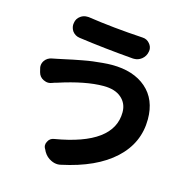

<svg xmlns="http://www.w3.org/2000/svg" viewBox="-105 -745 877 906"><g transform="rotate(15 333.5 -291.5)"><path d="M488.3 -253.9Q488.3 -296.9 457.5 -323.7Q426.8 -350.6 370.1 -350.6Q282.2 -350.6 153.3 -308.6Q143.6 -306.6 131.8 -301.8Q122.1 -297.9 113.3 -297.9Q101.6 -297.9 89.8 -303.7Q69.3 -313.5 63.5 -335.9L59.6 -351.6Q57.6 -358.4 57.6 -364.3Q57.6 -378.9 66.4 -391.6Q79.1 -409.2 101.6 -413.1Q114.3 -415 126 -418Q131.8 -418.9 158.2 -424.8Q184.6 -430.7 199.2 -433.6Q213.9 -436.5 242.2 -441.9Q270.5 -447.3 290.5 -449.7Q310.5 -452.1 336.4 -454.6Q362.3 -457 382.8 -457Q488.3 -457 550.3 -403.3Q612.3 -349.6 612.3 -252.9Q612.3 -136.7 524.4 -55.7Q436.5 25.4 271.5 60.5Q263.7 62.5 255.9 62.5Q239.3 62.5 223.6 54.7Q200.2 43.9 186.5 20.5L180.7 8.8Q174.8 0 174.8 -9.8Q174.8 -18.6 179.7 -27.3Q188.5 -45.9 209 -48.8Q488.3 -95.7 488.3 -253.9ZM201.2 -541Q179.7 -543.9 166 -561.5Q156.2 -576.2 156.2 -592.8Q156.2 -597.7 157.2 -601.6Q160.2 -624 178.7 -636.7Q192.4 -646.5 209 -646.5Q213.9 -646.5 217.8 -646.5Q341.8 -627.9 488.3 -619.1Q509.8 -618.2 523.4 -601.6Q535.2 -587.9 535.2 -571.3Q535.2 -567.4 534.2 -562.5Q530.3 -539.1 511.7 -524.4Q495.1 -511.7 475.6 -511.7Q472.7 -511.7 469.7 -511.7Q326.2 -523.4 201.2 -541Z"/></g></svg>

Font: Gen Jyuu Gothic P Bold
Style: Bold
Weight: 700
Designer: [Source Han Sans]
Ryoko NISHIZUKA  (kana & ideographs); Paul D. Hunt (Latin, Greek & Cyrillic); Wenlong ZHANG  (bopomofo
Version: Version 1.002.20150607